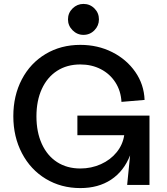

<svg xmlns="http://www.w3.org/2000/svg" viewBox="-20 -944 851 980"><path d="M48 -351Q48 -456 91.5 -539Q135 -622 213 -668.5Q291 -715 390 -715Q479 -715 552.5 -678Q626 -641 670.5 -577Q715 -513 718 -434L600 -424Q597 -480 569 -523.5Q541 -567 494.5 -591Q448 -615 390 -615Q322 -615 271.5 -582.5Q221 -550 193.5 -490Q166 -430 166 -350Q166 -270 193.5 -209.5Q221 -149 271.5 -116.5Q322 -84 390 -84Q446 -84 495 -106Q544 -128 575.5 -167Q607 -206 614 -254H375V-354H743V0H629L644 -151Q612 -70 547 -27Q482 16 390 16Q292 16 214 -31Q136 -78 92 -162Q48 -246 48 -351ZM327 -845Q327 -878 350.5 -901Q374 -924 406 -924Q439 -924 462 -901Q485 -878 485 -845Q485 -813 462 -789.5Q439 -766 406 -766Q374 -766 350.5 -789.5Q327 -813 327 -845Z"/></svg>

Font: MedMera Sans Semibold
Style: Regular
Weight: 600
Designer: Kasper Nordkvist
Foundry: UNCUT.wtf
Version: Version 1.300